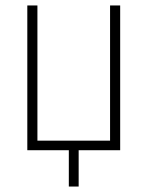

<svg xmlns="http://www.w3.org/2000/svg" viewBox="-20 -550 540 703"><path d="M80 0H232V133H268V0H420V-530H383V-35H117V-530H80Z"/></svg>

Font: Noto Sans Mono ExtraCondensed ExtraLight
Style: Regular
Weight: 200
Width: 2
Designer: Monotype Design Team
Foundry: Monotype Imaging Inc.
Version: Version 2.014